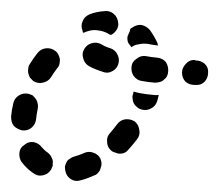

<svg xmlns="http://www.w3.org/2000/svg" viewBox="-32 -302 395 346"><path d="M149 2Q151 -3 151 -7Q151 -11 149 -16Q145 -24 136 -27Q127 -30 119 -26Q110 -22 102 -20Q98 -19 94 -16Q90 -14 88 -10Q86 -6 85 -2Q85 3 86 7Q88 16 96 21Q104 26 113 23Q125 20 138 14Q142 13 145 9Q148 6 149 2ZM45 14Q40 15 36 14Q32 13 28 10Q16 2 7 -10Q2 -17 3 -27Q4 -36 12 -41Q19 -47 28 -46Q38 -44 43 -37Q48 -31 54 -27Q59 -23 61 -18Q64 -13 63 -7Q63 -6 63 -4Q63 -3 63 -3Q62 -1 61 1Q61 3 59 5Q57 8 53 11Q49 13 45 14ZM211 -83Q203 -88 194 -87Q185 -86 179 -78Q173 -70 167 -63Q160 -56 161 -47Q161 -37 168 -31Q171 -28 176 -27Q180 -25 184 -25Q189 -25 193 -27Q197 -29 200 -33Q208 -42 215 -51Q221 -59 219 -68Q218 -77 211 -83ZM-7 -75Q-4 -72 0 -70Q4 -68 8 -67Q18 -66 25 -72Q32 -78 33 -87Q34 -97 36 -106Q37 -111 36 -115Q35 -120 33 -123Q30 -127 27 -130Q23 -132 19 -133Q10 -135 2 -130Q-6 -125 -8 -116Q-11 -104 -12 -92Q-12 -87 -11 -83Q-10 -79 -7 -75ZM254 -131Q253 -125 251 -119Q248 -110 239 -106Q231 -102 222 -105Q218 -106 215 -109Q211 -112 209 -116Q207 -120 207 -124Q206 -129 208 -133Q208 -135 209 -137Q215 -135 221 -134Q232 -132 244 -131Q249 -130 254 -131ZM343 -171Q344 -180 337 -187Q330 -193 321 -193L318 -194Q309 -194 303 -187Q296 -180 296 -171Q296 -162 302 -155Q309 -149 318 -149H321Q330 -148 337 -155Q343 -162 343 -171ZM19 -170Q20 -166 22 -162Q25 -159 28 -156Q36 -151 45 -153Q55 -155 60 -163Q65 -171 71 -179Q74 -182 75 -186Q76 -191 76 -195Q75 -200 73 -204Q71 -208 68 -210Q60 -216 51 -215Q42 -214 36 -207Q28 -197 22 -187Q19 -183 19 -179Q18 -175 19 -170ZM263 -158Q267 -161 269 -165Q271 -169 271 -173Q272 -182 267 -190Q261 -197 252 -198Q241 -199 230 -201Q221 -202 214 -196Q206 -191 205 -182Q204 -172 209 -165Q215 -157 224 -156Q235 -154 247 -153Q251 -153 255 -154Q260 -155 263 -158ZM181 -186Q184 -195 180 -203Q176 -212 167 -215Q157 -218 151 -222Q142 -227 133 -224Q125 -222 120 -214Q115 -206 118 -197Q120 -188 128 -183Q139 -177 152 -173Q161 -169 169 -173Q178 -177 181 -186ZM198 -237Q200 -241 202 -246Q202 -247 202 -248Q203 -250 204 -251Q205 -252 206 -252Q214 -258 223 -257Q232 -255 238 -248Q246 -237 252 -224Q252 -223 252 -222Q253 -221 253 -220Q243 -221 234 -223Q225 -224 217 -222Q210 -221 205 -217Q203 -219 202 -221Q199 -224 198 -228Q197 -233 198 -237ZM129 -276Q141 -281 157 -282Q166 -283 173 -277Q180 -271 181 -261Q182 -254 178 -248Q174 -242 168 -239Q164 -240 162 -242Q154 -246 146 -247Q136 -249 127 -246Q123 -245 119 -243Q118 -243 117 -244Q117 -245 117 -246Q113 -255 117 -264Q120 -272 129 -276Z"/></svg>

Font: FRB American Cursive Guidelines Dashed Extrabold
Style: Bold Italic
Weight: 800
Italic angle: -25°
Version: Version 2.0;Modular Font Editor K font №1